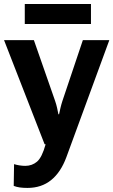

<svg xmlns="http://www.w3.org/2000/svg" viewBox="-20 -713 559 946"><path d="M47.6 202.9Q61.3 208.3 77.5 210.6Q93.8 212.9 115.5 212.9Q184.1 212.9 231.8 174.4Q279.5 136 307.1 61.3L518.6 -515.1H388.2L287.6 -215.8Q281.5 -197 278 -181.6Q274.4 -166.3 271 -149.9H267.8Q264.6 -166.3 261.2 -181.8Q257.8 -197.3 251.5 -215.8L147 -515.1H0L199.7 -2.4L204.8 -2.2Q187 62.5 162.5 83.4Q137.9 104.2 104.7 104.2Q91.1 104.2 76.2 101.9Q61.3 99.6 49.3 95.7ZM428.2 -693.4H102.1V-594.7H428.2Z"/></svg>

Font: Roboto Flex
Style: Regular
Weight: 400
Designer: Berlow after Robertson
Foundry: Google
Version: Version 3.200;gftools[0.9.32]